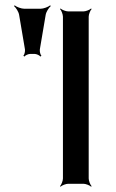

<svg xmlns="http://www.w3.org/2000/svg" viewBox="-20 -692 438 723"><path d="M314 -20V-629C314 -638 320 -653 325 -658L323 -660C318 -655 303 -649 294 -649H237C228 -649 213 -655 208 -660L206 -658C211 -653 217 -638 217 -629V-20C217 -11 211 4 206 9L208 11C213 6 228 0 237 0H294C303 0 318 6 323 11L325 9C320 4 314 -11 314 -20ZM130 -506 152 -636C154 -648 164 -663 171 -669L169 -672C162 -666 144 -659 132 -659H72C60 -659 42 -666 35 -672L33 -669C40 -663 50 -648 52 -636L74 -506C75 -498 72 -486 68 -482L72 -479C75 -484 87 -489 94 -489H110C117 -489 129 -484 132 -479L136 -482C132 -486 129 -498 130 -506Z"/></svg>

Font: Gamestation Storm
Style: Regular
Weight: 400
Designer: Jonas Hecksher
Foundry: Jonas Hecksher, Playtypeª, e-types AS
Version: Version 1.003